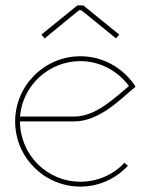

<svg xmlns="http://www.w3.org/2000/svg" viewBox="-20 -681 557 710"><path d="M36 -232C36 -99 144 9 277 9C347 9 409 -21 453 -68L440 -79C399 -35 341 -9 277 -9C154 -9 54 -109 54 -232H254C350 -232 430 -319 475 -355L481 -360L477 -367C433 -431 360 -473 277 -473C145 -473 36 -365 36 -232ZM54 -250C63 -365 161 -455 277 -455C351 -455 416 -418 457 -363C408 -323 337 -250 254 -250ZM272 -643H281L409 -539L421 -553L288 -661H266L133 -553L145 -539Z"/></svg>

Font: Rawengulk
Style: Light
Weight: 300
Version: Version 0.9